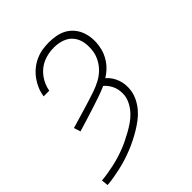

<svg xmlns="http://www.w3.org/2000/svg" viewBox="-206 -668 1012 1012"><g transform="rotate(-45 300.0 -162.5)"><path d="M11 213 7 175Q31 173 54.5 169Q78 165 101.5 160Q125 155 148 148Q171 141 193.5 132.5Q216 124 238.5 113Q261 102 282.5 90Q304 78 324.5 64Q345 50 362.5 31.5Q380 13 392 -9Q404 -31 408 -54Q410 -71 408.5 -88Q407 -105 401 -120.5Q395 -136 385.5 -149.5Q376 -163 364 -173Q333 -159 301 -148.5Q269 -138 237.5 -127.5Q206 -117 174 -107.5Q142 -98 110 -88L98 -125Q124 -133 150.5 -140.5Q177 -148 203 -156Q229 -164 255 -172Q281 -180 307 -189Q333 -198 358 -211Q383 -224 403.5 -243.5Q424 -263 437.5 -288Q451 -313 455 -339Q460 -371 455 -402Q450 -433 432 -456Q414 -479 385 -489.5Q356 -500 324 -500Q304 -500 284 -496.5Q264 -493 244.5 -485Q225 -477 208 -463.5Q191 -450 178 -432.5Q165 -415 157 -396Q149 -377 145 -356H103Q107 -382 117 -406Q127 -430 142.5 -451.5Q158 -473 179 -490.5Q200 -508 224.5 -519Q249 -530 274 -534Q299 -538 324 -538Q351 -538 377.5 -533Q404 -528 426 -515.5Q448 -503 464.5 -483Q481 -463 489.5 -439Q498 -415 500 -388Q502 -361 497 -334Q494 -313 486 -293Q478 -273 465.5 -254.5Q453 -236 436.5 -221Q420 -206 401 -194Q416 -181 426.5 -165Q437 -149 443.5 -130.5Q450 -112 451.5 -91.5Q453 -71 450 -51Q446 -25 433.5 0Q421 25 403 46Q385 67 362.5 84Q340 101 316.5 115Q293 129 268 141.5Q243 154 217.5 164Q192 174 167 182Q142 190 115.5 196Q89 202 63 206.5Q37 211 11 213Z"/></g></svg>

Font: Iosevka Curly Slab XLtExObl
Style: Regular
Weight: 200
Width: 7
Italic angle: -9°
Monospace: yes
Designer: Belleve Invis
Foundry: Belleve Invis
Version: Version 11.0.0; ttfautohint (v1.8.3)